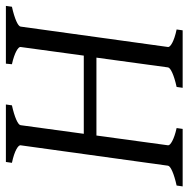

<svg xmlns="http://www.w3.org/2000/svg" viewBox="-14 -642 655 668"><g transform="rotate(-90 314.0 -307.5)"><path d="M285 -615H85L82 -594C125 -585 143 -572 143 -565C143 -565 143 -564 143 -564L72 -51C71 -42 44 -30 3 -21L0 0H200L203 -21C162 -30 143 -43 143 -50C143 -50 143 -51 143 -51L177 -300H448L414 -51C413 -42 387 -30 346 -21L343 0H543L546 -21C503 -30 485 -43 485 -50C485 -50 485 -51 485 -51L556 -564C557 -573 584 -585 625 -594L628 -615H427L425 -594C466 -585 485 -572 485 -565C485 -565 485 -564 485 -564L455 -344H183L213 -564C214 -573 241 -585 282 -594Z"/></g></svg>

Font: Oxford Ugaritic Clay
Style: Regular
Weight: 400
Designer: Jacob Thomas
Foundry: Bengal Creative Media Limited
Version: Version 1.000